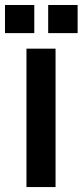

<svg xmlns="http://www.w3.org/2000/svg" viewBox="-28 -757 334 777"><path d="M79.1 -560.1H196.8V0H79.1ZM-7.8 -623V-736.8H110.8V-623ZM167 -623V-736.8H286.1V-623Z"/></svg>

Font: TASA Explorer SemiBold
Style: Regular
Weight: 600
Designer: Weizhong Zhang
Foundry: Local Remote
Version: Version 1.000;Glyphs 3.1.2 (3151)